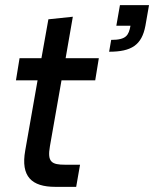

<svg xmlns="http://www.w3.org/2000/svg" viewBox="-20 -726 599 746"><path d="M195 0H276L291 -86H233C181 -86 163 -96 174 -158L219 -414H350L364 -500H235L263 -661L168 -651L141 -500H56L42 -414H126L78 -141C60 -40 103 0 195 0ZM404 -525C491 -525 531 -551 545 -626L559 -706H446L432 -626H487C480 -589 471 -571 412 -571Z"/></svg>

Font: Uncut Sans Medium
Style: Italic
Weight: 500
Italic angle: -10°
Designer: Kasper Nordkvist
Foundry: Uncut Type
Version: Version 1.111;FEAKit 1.0